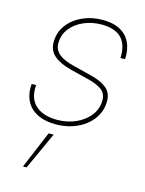

<svg xmlns="http://www.w3.org/2000/svg" viewBox="-116 -599 690 912"><g transform="rotate(15 228.5 -143.5)"><path d="M186 7.8Q134.8 7.8 99.1 -8.8Q63.5 -25.4 44.9 -55.7Q26.4 -85.9 25.4 -127.4Q25.4 -132.8 25.9 -137.5Q26.4 -142.1 26.4 -147.9L48.3 -148.4Q42.5 -83 79.8 -48.8Q117.2 -14.6 186.5 -14.6Q236.3 -14.6 278.3 -33.4Q320.3 -52.2 345.7 -85Q371.1 -117.7 371.1 -160.2Q371.1 -193.8 346.7 -211.4Q322.3 -229 276.4 -240.2L191.4 -261.2Q135.7 -275.4 105.7 -300.3Q75.7 -325.2 75.7 -366.7Q75.7 -415 103 -451.7Q130.4 -488.3 175.5 -508.8Q220.7 -529.3 274.4 -529.3Q345.2 -529.3 383.8 -494.6Q422.4 -460 424.8 -395Q424.8 -390.6 424.8 -386.5Q424.8 -382.3 423.8 -377L401.9 -376Q404.8 -440.9 373.3 -473.9Q341.8 -506.8 274.9 -506.8Q228.5 -506.8 188.2 -489.5Q147.9 -472.2 123.3 -440.9Q98.6 -409.7 98.6 -368.2Q98.6 -335 123.8 -314.7Q148.9 -294.4 197.3 -282.7L283.2 -261.2Q336.4 -248.5 365 -225.6Q393.6 -202.6 393.6 -161.6Q393.6 -124 377.2 -93Q360.8 -62 332 -39.3Q303.2 -16.6 265.6 -4.4Q228 7.8 186 7.8ZM87.9 241.2 165 57.6H189.5L105.5 241.2Z"/></g></svg>

Font: Inter 28pt Thin
Style: Italic
Weight: 250
Italic angle: -9.3988°
Designer: Rasmus Andersson
Foundry: rsms
Version: Version 4.001;git-66647c0bb